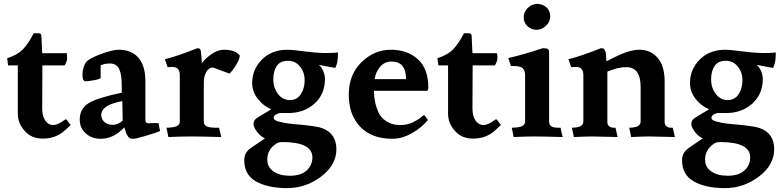

<svg xmlns="http://www.w3.org/2000/svg" viewBox="-20 -705 4049 992"><path d="M254 -59Q279 -59 313 -85Q321 -91 325 -86L345 -59Q319 -34 304 -22Q261 11 202 11Q144 12 108 -28Q72 -68 72 -117V-367H22L17 -404Q72 -422 100 -452Q128 -482 154 -533H178Q188 -533 191 -529Q194 -525 194 -515L198 -430H325Q327 -421 327 -405Q327 -389 314 -367H199L198 -145Q198 -105 214 -82Q230 -59 254 -59Z M799 -69 807 -28Q790 -20 736 -4Q682 12 670 12Q657 12 651 9Q645 6 640 -2Q635 -10 633 -14Q631 -18 627 -32Q623 -44 622 -47Q568 12 499 12Q454 12 423 -16Q392 -44 392 -87Q392 -144 438 -172Q484 -200 609 -226V-262Q609 -320 596 -348Q582 -376 550 -377Q518 -377 500 -367V-303Q500 -297 468 -291Q436 -285 421 -285Q406 -285 406 -321Q406 -338 412 -357Q418 -376 425 -384Q442 -404 502 -426Q562 -448 593 -448Q658 -448 694 -408Q730 -368 731 -290V-87Q731 -68 747 -68L774 -69ZM503 -112Q504 -88 520 -74Q536 -60 563 -60Q590 -60 614 -82L612 -183Q549 -170 526 -152Q503 -134 503 -112Z M1136 -448Q1197 -448 1219 -418Q1219 -405 1207 -382Q1195 -359 1181 -342Q1168 -325 1165 -325L1081 -356H1077Q1057 -354 1045 -332Q1033 -310 1033 -278V-76Q1033 -60 1048 -52Q1063 -44 1112 -45L1123 3Q1017 0 967 0Q917 0 850 3L840 -45Q881 -46 895 -54Q909 -62 909 -76V-316Q909 -340 898 -350Q887 -360 871 -359Q855 -359 846 -358L832 -399Q894 -414 1000 -456Q1015 -456 1017 -444Q1019 -432 1021 -409Q1023 -386 1023 -378Q1037 -400 1071 -424Q1105 -448 1136 -448Z M1594 108Q1594 29 1439 29Q1421 29 1409 36Q1361 67 1361 118Q1360 157 1392 180Q1424 203 1478 203Q1534 203 1564 176Q1594 149 1594 108ZM1659 -294Q1658 -217 1604 -169Q1550 -121 1470 -121H1425Q1394 -113 1394 -97Q1394 -81 1429 -75Q1459 -66 1532 -61Q1621 -52 1644 -43Q1718 -16 1718 66Q1718 148 1638 208Q1558 268 1460 267Q1362 266 1302 232Q1242 198 1242 122Q1242 91 1263 70Q1271 62 1349 10Q1326 0 1308 -24Q1290 -48 1290 -63Q1290 -79 1298 -87Q1306 -96 1344 -118Q1382 -140 1382 -141Q1342 -156 1312 -194Q1282 -232 1283 -279Q1284 -348 1334 -398Q1384 -448 1466 -448Q1490 -448 1549 -440Q1608 -432 1658 -431Q1708 -431 1726 -434Q1726 -431 1726 -423Q1726 -379 1712 -354L1626 -370Q1640 -362 1650 -338Q1660 -314 1659 -294ZM1478 -188Q1514 -188 1534 -218Q1554 -248 1554 -290Q1554 -332 1530 -361Q1506 -391 1468 -391Q1428 -391 1410 -364Q1392 -337 1392 -294Q1392 -252 1416 -220Q1440 -188 1478 -188Z M2078 -296Q2078 -387 2003 -387Q1966 -387 1943 -359Q1920 -331 1916 -296ZM2184 -236H1912Q1912 -178 1934 -127Q1947 -97 1977 -78Q2007 -59 2044 -59Q2083 -58 2115 -74Q2147 -90 2159 -102Q2171 -114 2175 -107L2191 -85Q2157 -44 2107 -16Q2057 12 2008 12Q1900 12 1841 -50Q1782 -112 1782 -216Q1782 -320 1848 -384Q1914 -448 1999 -448Q2085 -448 2139 -399Q2193 -350 2193 -251Q2193 -236 2184 -236Z M2477 -59Q2502 -59 2536 -85Q2544 -91 2548 -86L2568 -59Q2542 -34 2527 -22Q2484 11 2425 11Q2367 12 2331 -28Q2295 -68 2295 -117V-367H2245L2240 -404Q2295 -422 2323 -452Q2351 -482 2377 -533H2401Q2411 -533 2414 -529Q2417 -525 2417 -515L2421 -430H2548Q2550 -421 2550 -405Q2550 -389 2537 -367H2422L2421 -145Q2421 -105 2437 -82Q2453 -59 2477 -59Z M2686 -615Q2685 -643 2707 -664Q2729 -685 2756 -685Q2783 -685 2803 -667Q2823 -649 2823 -621Q2823 -593 2801 -572Q2779 -551 2753 -551Q2726 -551 2706 -569Q2686 -587 2686 -615ZM2817 -433V-76Q2817 -60 2829 -52Q2841 -44 2876 -45L2887 3Q2781 0 2741 0Q2701 0 2634 3L2624 -45Q2665 -46 2679 -54Q2693 -62 2693 -76V-316Q2693 -340 2681 -352Q2669 -364 2633 -364H2620L2606 -405Q2696 -426 2784 -456Q2805 -456 2811 -452Q2817 -448 2817 -433Z M3113 -388Q3189 -428 3224 -438Q3259 -448 3284 -448Q3342 -448 3378 -406Q3414 -364 3414 -284V-76Q3414 -68 3416 -62Q3418 -56 3427 -50Q3437 -44 3456 -45L3467 3Q3362 0 3335 0Q3308 0 3241 3L3231 -45Q3265 -46 3277 -54Q3289 -62 3290 -76V-254Q3290 -306 3272 -332Q3254 -358 3214 -358Q3172 -358 3118 -335V-76Q3118 -68 3120 -62Q3122 -56 3131 -50Q3141 -44 3160 -45L3171 3Q3066 0 3039 0Q3012 0 2945 3L2935 -45Q2969 -46 2981 -54Q2993 -62 2994 -76V-316Q2994 -340 2983 -350Q2972 -360 2956 -359Q2940 -359 2931 -358L2917 -399Q2979 -414 3085 -456Q3098 -456 3102 -450Q3106 -444 3107 -441Q3109 -437 3110 -430Q3111 -423 3111 -418Q3111 -413 3112 -403Q3113 -393 3113 -388Z M3856 108Q3856 29 3701 29Q3683 29 3671 36Q3623 67 3623 118Q3622 157 3654 180Q3686 203 3740 203Q3796 203 3826 176Q3856 149 3856 108ZM3921 -294Q3920 -217 3866 -169Q3812 -121 3732 -121H3687Q3656 -113 3656 -97Q3656 -81 3691 -75Q3721 -66 3794 -61Q3883 -52 3906 -43Q3980 -16 3980 66Q3980 148 3900 208Q3820 268 3722 267Q3624 266 3564 232Q3504 198 3504 122Q3504 91 3525 70Q3533 62 3611 10Q3588 0 3570 -24Q3552 -48 3552 -63Q3552 -79 3560 -87Q3568 -96 3606 -118Q3644 -140 3644 -141Q3604 -156 3574 -194Q3544 -232 3545 -279Q3546 -348 3596 -398Q3646 -448 3728 -448Q3752 -448 3811 -440Q3870 -432 3920 -431Q3970 -431 3988 -434Q3988 -431 3988 -423Q3988 -379 3974 -354L3888 -370Q3902 -362 3912 -338Q3922 -314 3921 -294ZM3740 -188Q3776 -188 3796 -218Q3816 -248 3816 -290Q3816 -332 3792 -361Q3768 -391 3730 -391Q3690 -391 3672 -364Q3654 -337 3654 -294Q3654 -252 3678 -220Q3702 -188 3740 -188Z"/></svg>

Font: Lusitana
Style: Bold
Weight: 700
Designer: Ana Paula Megda
Foundry: Ana Paula Megda
Version: Version 1.001; ttfautohint (v1.4.1)